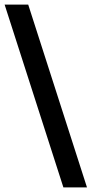

<svg xmlns="http://www.w3.org/2000/svg" viewBox="-33 -725 396 830"><path d="M343 85H241L-13 -705H89Z"/></svg>

Font: Bricolage Grotesque 10pt Medium
Style: Regular
Weight: 500
Designer: Mathieu Triay
Foundry: Atelier Triay
Version: Version 1.000; ttfautohint (v1.8.4.7-5d5b);gftools[0.9.32]